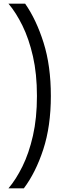

<svg xmlns="http://www.w3.org/2000/svg" viewBox="-20 -812 372 1042"><path d="M180.5 -291Q180.5 -411 158.8 -506.2Q137 -601.5 101.8 -673Q66.5 -744.5 26 -792H116.5Q177 -705.5 216.5 -580.2Q256 -455 256 -291Q256 -127 215 -1.5Q174 124 109.5 210H26Q66.5 162.5 101.8 91.2Q137 20 158.8 -75.5Q180.5 -171 180.5 -291Z"/></svg>

Font: Hepta Slab
Style: Regular
Weight: 400
Designer: Michael LaGattuta
Foundry: Michael LaGattuta
Version: Version 1.100